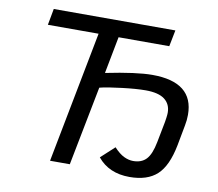

<svg xmlns="http://www.w3.org/2000/svg" viewBox="-77 -779 998 880"><g transform="rotate(10 421.5 -339.0)"><path d="M419 -612 386 -440Q528 -469 602 -469Q794 -469 794 -317Q794 -292 789 -267L771 -171Q752 -73 707 -31.5Q662 10 579 10Q483 10 430 -55L493 -113Q518 -86 540 -75.5Q562 -65 583 -65Q622 -65 644 -88.5Q666 -112 677 -169L696 -267Q697 -272 699 -287Q701 -302 701 -310Q701 -350 672.5 -372Q644 -394 584 -394Q562 -394 535 -392Q508 -390 475 -386Q443 -382 417 -378Q391 -374 372 -369L300 0H208L326 -612H90L104 -688H670L655 -612Z"/></g></svg>

Font: Libra Sans Modern
Style: Italic
Weight: 400
Italic angle: -12°
Foundry: Stefan Peev, Context Ltd
Version: Version 1.000